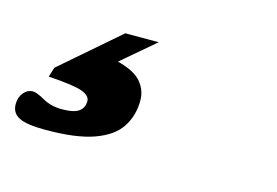

<svg xmlns="http://www.w3.org/2000/svg" viewBox="-75 -112 624 433"><g transform="rotate(15 237.0 104.5)"><path d="M54.5 232.5Q10.5 232.5 -7.5 223.5Q-25.5 214.5 -25.5 193.5Q-25.5 177.5 -16.5 166.8Q-7.5 156 5 156Q14 156 33.2 167Q52.5 178 78 178Q106 178 117.5 169.5Q129 161 129 145.5Q129 133 110 125.8Q91 118.5 30.5 114.5L37.5 92L172 -24.5H250L172.5 41.5Q213 52 228.5 70.8Q244 89.5 244 113Q244 148.5 226.5 175.5Q209 202.5 167.5 217.5Q126 232.5 54.5 232.5Z"/></g></svg>

Font: Newsreader 6pt ExtraBold
Style: Italic
Weight: 800
Italic angle: -17°
Designer: Hugues Gentile
Foundry: Production Type
Version: Version 1.003; ttfautohint (v1.8.3)